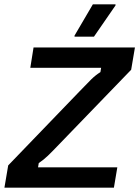

<svg xmlns="http://www.w3.org/2000/svg" viewBox="-28 -870 645 890"><path d="M-7.5 0 10 -103.3 341.7 -447.5Q375 -482.5 395 -502.1Q415 -521.7 437.5 -535.8L440.8 -555.8H112.5L127.5 -650H597.5L580 -546.7L247.5 -202.5Q214.2 -167.5 193.8 -147.9Q173.3 -128.3 151.7 -114.2L148.3 -94.2H515.8L500 0ZM317.5 -700V-705L402.5 -850H507.5V-845L407.5 -700Z"/></svg>

Font: Familjen Grotesk GF Medium
Style: Italic
Weight: 500
Designer: Anders Wikstroem, Jonas Baeckman, Matilda Gysing, Kristian Moeller
Foundry: Familjen STHML AB
Version: Version 2.000; Beta; Release 4; Build 6